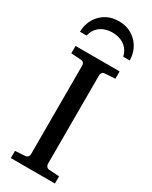

<svg xmlns="http://www.w3.org/2000/svg" viewBox="-229 -945 788 995"><g transform="rotate(30 165.0 -447.5)"><path d="M33.2 0V-43L92.8 -46.9Q103.5 -47.9 108.6 -54.7Q113.8 -61.5 113.8 -68.8V-602.1Q113.8 -609.4 108.6 -615.7Q103.5 -622.1 92.8 -623L33.2 -627V-670.9H296.9V-627L235.8 -623Q225.6 -622.1 220.2 -615.7Q214.8 -609.4 214.8 -602.1V-68.8Q214.8 -61.5 220.2 -54.7Q225.6 -47.9 235.8 -46.9L296.9 -43V0ZM274.9 -746.1Q270 -767.6 259.3 -783Q248.5 -798.3 233.6 -808.1Q218.8 -817.9 201.2 -822.5Q183.6 -827.1 165 -827.1Q146.5 -827.1 128.9 -822.5Q111.3 -817.9 96.7 -808.1Q82 -798.3 71.3 -783Q60.5 -767.6 56.2 -746.1H16.1Q16.1 -772.5 25.4 -798.8Q34.7 -825.2 53.2 -846.4Q71.8 -867.7 99.6 -881.1Q127.4 -894.5 165 -894.5Q202.1 -894.5 230 -881.1Q257.8 -867.7 276.6 -846.4Q295.4 -825.2 304.7 -798.8Q314 -772.5 314 -746.1Z"/></g></svg>

Font: Charis SIL Phon
Style: Regular
Weight: 400
Foundry: SIL International
Version: Version 5.000